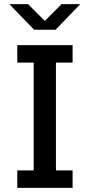

<svg xmlns="http://www.w3.org/2000/svg" viewBox="-20 -903 431 923"><path d="M63 0V-84H142V-602H63V-686H329V-602H249V-84H329V0ZM144 -760 25 -883H115L212 -786H179L276 -883H366L247 -760Z"/></svg>

Font: Chivo Medium
Style: Regular
Weight: 400
Version: Version 2.002